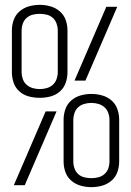

<svg xmlns="http://www.w3.org/2000/svg" viewBox="-20 -763 540 791"><path d="M144 -360Q121 -360 99.5 -365.5Q78 -371 61 -385.5Q44 -400 36.5 -421.5Q29 -443 29 -465V-638Q29 -660 36.5 -681Q44 -702 61 -716.5Q78 -731 99.5 -737Q121 -743 144 -743Q166 -743 187.5 -737Q209 -731 226 -716.5Q243 -702 250.5 -681Q258 -660 258 -638V-465Q258 -443 250.5 -421.5Q243 -400 226 -385.5Q209 -371 187.5 -365.5Q166 -360 144 -360ZM287 -431 418 -735H463L332 -431ZM144 -396Q158 -396 172.5 -400Q187 -404 197.5 -413.5Q208 -423 213 -437Q218 -451 218 -465V-638Q218 -652 213 -666Q208 -680 197.5 -689.5Q187 -699 172.5 -702.5Q158 -706 144 -706Q129 -706 115 -702.5Q101 -699 90 -689.5Q79 -680 74 -666Q69 -652 69 -638V-465Q69 -451 74 -437Q79 -423 90 -413.5Q101 -404 115 -400Q129 -396 144 -396ZM356 8Q334 8 312.5 2Q291 -4 274 -18.5Q257 -33 249.5 -54Q242 -75 242 -98V-270Q242 -292 249.5 -313.5Q257 -335 274 -349.5Q291 -364 312.5 -370Q334 -376 356 -376Q379 -376 400.5 -370Q422 -364 439 -349.5Q456 -335 463.5 -313.5Q471 -292 471 -270V-98Q471 -75 463.5 -54Q456 -33 439 -18.5Q422 -4 400.5 2Q379 8 356 8ZM356 -29Q371 -29 385 -32.5Q399 -36 410 -45.5Q421 -55 426 -69Q431 -83 431 -98V-270Q431 -284 426 -298Q421 -312 410 -321.5Q399 -331 385 -335Q371 -339 356 -339Q342 -339 327.5 -335Q313 -331 302.5 -321.5Q292 -312 287 -298Q282 -284 282 -270V-98Q282 -83 287 -69Q292 -55 302.5 -45.5Q313 -36 327.5 -32.5Q342 -29 356 -29ZM37 0 168 -304H213L82 0Z"/></svg>

Font: Iosevka Curly Slab Extralight
Style: Regular
Weight: 200
Monospace: yes
Designer: Belleve Invis
Foundry: Belleve Invis
Version: Version 22.1.2; ttfautohint (v1.8.4)